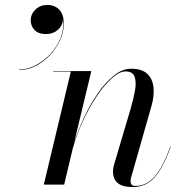

<svg xmlns="http://www.w3.org/2000/svg" viewBox="-20 -748 787 778"><path d="M267 -458H195V-460H350L281 -172.5Q296 -219 320 -270.8Q344 -322.5 375 -367.8Q406 -413 440.8 -441.2Q475.5 -469.5 511.5 -469.5Q555 -469.5 576.8 -448.8Q598.5 -428 602 -394Q605.5 -360 594 -319.5L512 -31.5Q509 -22.5 509 -13.5Q509 -5.5 513 0Q517 5.5 528 5.5Q573 5.5 605.8 -31.5Q638.5 -68.5 670.5 -153.5L672 -153Q640 -67 605.8 -28.5Q571.5 10 516.5 10Q438 10 438 -53Q438 -64 440 -72.2Q442 -80.5 444 -87L509.5 -308Q521 -347 527 -381.2Q533 -415.5 525.5 -437Q518 -458.5 489 -458.5Q464 -458.5 433.5 -431.2Q403 -404 372.5 -358.8Q342 -313.5 316.2 -258.2Q290.5 -203 275 -147L240 0H157.5ZM104.5 -666Q104.5 -691 123.8 -709.5Q143 -728 171.5 -728Q201 -728 219.8 -709.2Q238.5 -690.5 238.5 -651Q238.5 -617.5 223 -584.2Q207.5 -551 181.8 -523.8Q156 -496.5 123.8 -480.2Q91.5 -464 57.5 -464V-466Q91 -466 124.5 -483.5Q158 -501 184.8 -530Q211.5 -559 225.8 -595Q240 -631 235.5 -668Q233 -643 213.8 -626.5Q194.5 -610 167 -610Q135 -610 119.8 -626.5Q104.5 -643 104.5 -666Z"/></svg>

Font: Bodoni* 96pt
Style: Italic
Weight: 400
Italic angle: -13°
Version: Version 2.3